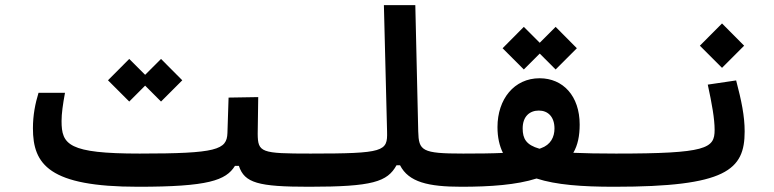

<svg xmlns="http://www.w3.org/2000/svg" viewBox="-20 -713 2970 737"><path d="M510.3 3.9C779.3 3.9 847.2 -20.5 881.8 -76.2H897C918.5 -10.7 971.2 3.9 1166 3.9C1189.5 3.9 1208.5 -16.1 1208.5 -67.9C1208.5 -108.4 1196.8 -123.5 1171.9 -123.5C981.9 -123.5 969.7 -127.4 969.2 -199.7L971.2 -340.3L857.4 -338.4L853 -202.1C850.6 -138.2 813 -123.5 516.1 -123.5C242.2 -123.5 216.3 -157.7 216.3 -248.5C216.3 -277.3 221.2 -311.5 229.5 -356.9H127.9C115.2 -315.4 106.4 -271 106.4 -220.7C106.4 -81.5 168.5 3.9 510.3 3.9ZM598.1 -323.2 679.7 -404.8 598.1 -486.8 537.1 -425.8 476.1 -486.8 394.5 -404.8 476.1 -323.2 537.1 -384.3Z M1166 3.9C1410.6 3.9 1466.8 -15.1 1502 -78.6H1515.6C1548.8 -13.7 1624 3.9 1752 3.9C1777.3 3.9 1794.4 -16.1 1794.4 -65.9C1794.4 -106.4 1782.7 -123.5 1757.8 -123.5C1598.6 -123.5 1587.4 -134.3 1585.4 -208.5L1574.2 -693.4H1453.6L1465.8 -207C1467.8 -131.8 1455.6 -123.5 1171.9 -123.5C1152.3 -123.5 1137.7 -109.9 1137.7 -63C1137.7 -16.1 1147 3.9 1166 3.9Z M1750 3.9C1862.8 3.9 1962.9 -3.4 2039.6 -27.8C2114.3 -3.4 2214.8 3.9 2336.4 3.9C2375 3.9 2397.5 -20.5 2397.5 -61.5C2397.5 -97.7 2381.3 -123.5 2344.7 -123.5C2279.3 -123.5 2225.1 -124.5 2180.7 -126.5C2197.8 -155.8 2205.1 -191.4 2205.1 -234.9C2205.1 -344.7 2141.1 -412.6 2051.3 -412.6C1953.6 -412.6 1889.6 -332.5 1889.6 -225.1C1889.6 -186 1897 -153.3 1910.6 -126C1867.2 -124 1816.4 -123.5 1757.8 -123.5ZM2112.8 -446.3 2194.3 -527.8 2112.8 -609.9 2051.8 -548.8 1990.7 -609.9 1909.2 -527.8 1990.7 -446.3 2051.8 -507.3ZM2050.8 -142.1C1999.5 -156.7 1986.3 -180.7 1986.3 -220.2C1986.3 -266.6 2013.7 -288.6 2048.3 -288.6C2083 -288.6 2108.4 -265.1 2108.4 -219.7C2108.4 -187.5 2094.2 -157.2 2056.2 -144C2054.2 -143.6 2052.7 -143.1 2050.8 -142.1Z M2337.9 3.9C2768.1 3.9 2838.4 -60.5 2838.4 -208.5C2838.4 -267.6 2826.2 -326.2 2805.7 -404.3L2696.8 -388.2C2712.9 -314 2723.1 -256.8 2723.1 -214.4C2723.1 -143.1 2693.4 -123.5 2343.8 -123.5C2329.1 -123.5 2314.5 -111.8 2314.5 -66.4C2314.5 -16.1 2321.3 3.9 2337.9 3.9ZM2751.5 -452.6 2836.4 -537.6 2751.5 -623 2666.5 -537.6Z"/></svg>

Font: Cascadia Code NF SemiBold
Style: Regular
Weight: 600
Monospace: yes
Designer: Aaron Bell
Foundry: Saja Typeworks
Version: Version 2404.023